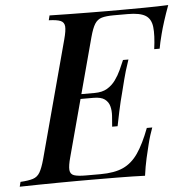

<svg xmlns="http://www.w3.org/2000/svg" viewBox="-89 -758 792 809"><g transform="rotate(-5 307.0 -354.0)"><path d="M208 -346 214 -366H395L390 -346ZM311 -366Q343 -366 364 -378.5Q385 -391 399.5 -411Q414 -431 424 -453Q434 -475 442 -494H465Q447 -441 440 -411.5Q433 -382 426 -356Q421 -339 417 -321Q413 -303 407.5 -279Q402 -255 395 -218H372Q374 -241 375.5 -263.5Q377 -286 372 -304.5Q367 -323 351.5 -334.5Q336 -346 304 -346ZM577 -528Q585 -587 581 -621.5Q577 -656 553.5 -670.5Q530 -685 479 -685H420Q387 -685 368.5 -679.5Q350 -674 339 -656.5Q328 -639 318 -602L185 -106Q175 -70 176.5 -52Q178 -34 194 -28.5Q210 -23 244 -23H305Q365 -23 402 -40Q439 -57 465.5 -95.5Q492 -134 517 -200H540Q535 -187 529 -168Q523 -149 518 -128Q513 -109 505 -73.5Q497 -38 492 0Q441 -2 377 -2.5Q313 -3 263 -3Q240 -3 204.5 -3Q169 -3 127 -2.5Q85 -2 42.5 -1.5Q0 -1 -38 0L-33 -20Q1 -22 20 -28Q39 -34 49.5 -52Q60 -70 70 -106L203 -602Q213 -639 211.5 -656.5Q210 -674 194.5 -680.5Q179 -687 145 -688L150 -708Q188 -707 230.5 -706.5Q273 -706 315 -705.5Q357 -705 392.5 -705Q428 -705 451 -705Q496 -705 551.5 -705.5Q607 -706 652 -708Q639 -673 629 -641.5Q619 -610 614 -590Q609 -572 605.5 -555.5Q602 -539 600 -528Z"/></g></svg>

Font: Playfair Display Medium
Style: Italic
Weight: 500
Italic angle: -14°
Designer: Claus Eggers Sørensen
Foundry: Claus Eggers Sørensen
Version: Version 1.203